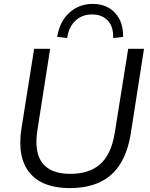

<svg xmlns="http://www.w3.org/2000/svg" viewBox="-20 -955 768 984"><path d="M336 9Q269 9 217.5 -10Q166 -29 133.5 -67.5Q101 -106 89.5 -163.5Q78 -221 90 -297L155 -705H237L172 -290Q154 -177 196.5 -120.5Q239 -64 340 -64Q438 -64 494 -114Q550 -164 568 -273L637 -705H718L650 -269Q635 -178 597 -116Q559 -54 494 -22.5Q429 9 336 9ZM324 -760 273 -766Q286 -845 335.5 -890Q385 -935 456 -935Q503 -935 538 -914.5Q573 -894 592.5 -856Q612 -818 611 -766L560 -760Q562 -818 532.5 -849.5Q503 -881 452 -881Q401 -881 367 -849.5Q333 -818 324 -760Z"/></svg>

Font: Nunito Sans 12pt
Style: Italic
Weight: 400
Italic angle: -9°
Designer: Vernon Adams
Foundry: Vernon Adams
Version: Version 3.101;gftools[0.9.27]